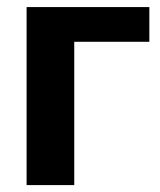

<svg xmlns="http://www.w3.org/2000/svg" viewBox="-20 -536 464 556"><path d="M412.5 -515.5V-415H195V0H57V-515.5Z"/></svg>

Font: Lato Heavy
Style: Regular
Weight: 800
Designer: Lukasz Dziedzic
Foundry: tyPoland Lukasz Dziedzic
Version: Version 2.007; 2014-02-27